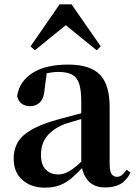

<svg xmlns="http://www.w3.org/2000/svg" viewBox="-20 -850 625 886"><path d="M187 16Q124 16 83.5 -19.5Q43 -55 43 -118Q43 -161 62 -193.5Q81 -226 125.5 -251.5Q170 -277 245 -298Q285 -309 334.5 -322Q384 -335 424 -344V-319Q384 -309 344 -297.5Q304 -286 277 -277Q223 -255 196 -220.5Q169 -186 169 -136Q169 -90 191 -67.5Q213 -45 250 -45Q266 -45 284.5 -52.5Q303 -60 327.5 -79.5Q352 -99 385 -135L401 -82H366Q337 -51 311.5 -29Q286 -7 256.5 4.5Q227 16 187 16ZM466 15Q415 15 388 -14.5Q361 -44 355 -94V-97V-381Q355 -435 345 -464.5Q335 -494 312 -506Q289 -518 250 -518Q224 -518 197 -512Q170 -506 134 -491L196 -516L186 -439Q183 -396 164.5 -378Q146 -360 120 -360Q71 -360 59 -406Q69 -474 129.5 -513Q190 -552 295 -552Q395 -552 440.5 -506Q486 -460 486 -356V-95Q486 -60 495 -47Q504 -34 520 -34Q531 -34 541 -41Q551 -48 565 -67L582 -53Q564 -17 536 -1Q508 15 466 15ZM426 -618 244 -766H323L141 -618L121 -636L255 -830H310L445 -636Z"/></svg>

Font: Noto Serif KR ExtraLight
Style: Bold
Weight: 700
Version: Version 2.002-H1;hotconv 1.1.0;makeotfexe 2.6.0